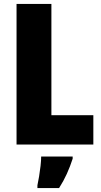

<svg xmlns="http://www.w3.org/2000/svg" viewBox="-20 -734 514 975"><path d="M64 0V-714H241V-149H454V0ZM349 72Q336 112 319.5 148.5Q303 185 280 221H170V207Q174 189 178.5 162Q183 135 186 108Q189 81 189 61H349Z"/></svg>

Font: Noto Sans Ethiopic Condensed Black
Style: Regular
Weight: 900
Width: 3
Designer: Monotype Design Team
Foundry: Monotype Imaging Inc.
Version: Version 2.102; ttfautohint (v1.8.4.7-5d5b)